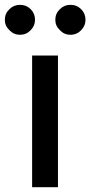

<svg xmlns="http://www.w3.org/2000/svg" viewBox="-62 -775 374 795"><path d="M178 -545V0H71V-545ZM-23 -650Q-42 -668 -42 -693Q-42 -719 -23 -737Q-5 -755 21 -755Q47 -755 65 -737Q83 -719 83 -693Q83 -668 65 -650Q47 -631 21 -631Q-5 -631 -23 -650ZM186 -650Q167 -668 167 -693Q167 -719 186 -737Q204 -755 229 -755Q256 -755 274 -737Q292 -719 292 -693Q292 -668 274 -650Q256 -631 229 -631Q204 -631 186 -650Z"/></svg>

Font: Sinter Medium
Style: Regular
Weight: 500
Foundry: Adobe & rsms
Version: Version 1.000